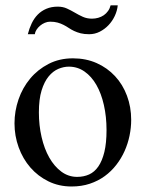

<svg xmlns="http://www.w3.org/2000/svg" viewBox="-20 -676 540 711"><path d="M465.8 -231.9Q465.8 -203.1 459.7 -173.6Q453.6 -144 441.4 -116.7Q429.2 -89.4 410.6 -65.4Q392.1 -41.5 367.7 -23.7Q343.3 -5.9 312.5 4.4Q281.7 14.6 245.1 14.6Q198.2 14.6 159.4 -4.4Q120.6 -23.4 92.5 -55.7Q64.5 -87.9 49.1 -130.4Q33.7 -172.9 33.7 -219.2Q33.7 -264.6 48.6 -307.9Q63.5 -351.1 91.6 -384.8Q119.6 -418.5 159.7 -439.2Q199.7 -460 250 -460Q298.3 -460 337.9 -442.4Q377.4 -424.8 406 -394Q434.6 -363.3 450.2 -321.5Q465.8 -279.8 465.8 -231.9ZM374.5 -194.3Q374.5 -244.1 364.7 -287.1Q355 -330.1 336.9 -361.6Q318.8 -393.1 293 -411.1Q267.1 -429.2 234.9 -429.2Q215.8 -429.2 196 -420.9Q176.3 -412.6 160.2 -393.1Q144 -373.5 134 -341.1Q124 -308.6 124 -259.8Q124 -211.9 134 -168.5Q144 -125 162.6 -92.3Q181.2 -59.6 207.3 -40.3Q233.4 -21 265.6 -21Q290 -21 310.1 -30Q330.1 -39.1 344.2 -59.6Q358.4 -80.1 366.5 -113.3Q374.5 -146.5 374.5 -194.3ZM416 -656.2Q414.1 -636.2 405 -616.9Q396 -597.7 381.8 -582.8Q367.7 -567.9 349.4 -558.6Q331.1 -549.3 310.1 -549.3Q292 -549.3 278.6 -552.7Q265.1 -556.2 254.4 -561.3Q243.7 -566.4 234.6 -572.5Q225.6 -578.6 215.6 -583.7Q205.6 -588.9 193.6 -592.3Q181.6 -595.7 165.5 -595.7Q155.8 -595.7 146 -591.6Q136.2 -587.4 128.4 -580.8Q120.6 -574.2 115.2 -565.9Q109.9 -557.6 108.9 -549.3H83Q88.4 -570.8 97.4 -589.6Q106.4 -608.4 119.9 -622.1Q133.3 -635.7 151.9 -643.6Q170.4 -651.4 193.8 -651.4Q212.9 -651.4 227.8 -644.5Q242.7 -637.7 257.1 -629.2Q271.5 -620.6 286.6 -613.8Q301.8 -606.9 320.8 -606.9Q332.5 -606.9 343.8 -610.1Q355 -613.3 364.3 -619.6Q373.5 -626 380.1 -635.3Q386.7 -644.5 389.6 -656.2Z"/></svg>

Font: Doulos SIL Compact
Style: Regular
Weight: 400
Designer: Walt Agee, Victor Gaultney, Peter Martin, Debbi Hosken
Foundry: SIL International
Version: Version 4.110; 2011; Maintenance release ; LnSpcTght